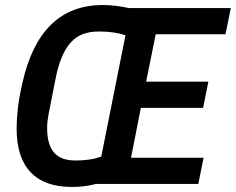

<svg xmlns="http://www.w3.org/2000/svg" viewBox="-20 -730 936 762"><path d="M361 0Q316 12 265 12Q157 12 101.5 -46.5Q46 -105 46 -219Q46 -253 50.5 -296.5Q55 -340 69 -401Q138 -710 388 -710Q416 -710 443 -706.5Q470 -703 491 -698H896L875 -594H598L560 -406H807L786 -302H539L500 -104H788L767 0ZM280 -93Q306 -93 332.5 -96.5Q359 -100 382 -109L478 -590Q434 -605 373 -605Q336 -605 308.5 -594.5Q281 -584 260 -560.5Q239 -537 224 -500Q209 -463 199 -410L177 -298Q167 -251 167 -223Q167 -157 194 -125Q221 -93 280 -93Z"/></svg>

Font: IBM Plex Sans Condensed SemiBold
Style: Italic
Weight: 600
Width: 3
Italic angle: -11°
Designer: Mike Abbink, Paul van der Laan, Pieter van Rosmalen
Foundry: Bold Monday
Version: Version 1.3